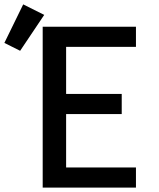

<svg xmlns="http://www.w3.org/2000/svg" viewBox="-104 -857 724 877"><path d="M91 0V-735H517V-643H198V-428H452V-336H198V-92H517V0ZM-12 -625 -84 -661 2 -837 98 -789Z"/></svg>

Font: Iosevka Curly SmBdEx
Style: Regular
Weight: 600
Width: 7
Monospace: yes
Designer: Belleve Invis
Foundry: Belleve Invis
Version: Version 11.1.0; ttfautohint (v1.8.3)